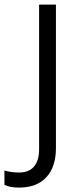

<svg xmlns="http://www.w3.org/2000/svg" viewBox="-90 -663 351 852"><path d="M158.2 -6.3Q158.2 77.6 115.7 123.5Q73.2 169.4 -5.4 169.4Q-46.4 169.4 -70.3 157.2V93.8Q-39.1 102.5 -5.4 102.5Q38.1 102.5 60.8 76.2Q83.5 49.8 83.5 0V-642.6H158.2Z"/></svg>

Font: Khula Regular
Style: Regular
Weight: 400
Designer: Erin McLaughlin, Steve Matteson
Version: Version 1.000;PS 1.0;hotconv 1.0.72;makeotf.lib2.5.5900